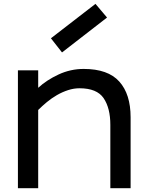

<svg xmlns="http://www.w3.org/2000/svg" viewBox="-20 -998 775 1018"><path d="M486.2 -977.5 547.5 -905 308.8 -720 250 -795ZM565 -336.2Q565 -425 529.4 -477.5Q493.8 -530 401.2 -530Q371.2 -530 340.6 -520Q310 -510 281.9 -493.8Q253.8 -477.5 228.8 -456.9Q203.8 -436.2 182.5 -415V0H75V-625H182.5V-532.5Q227.5 -573.8 290.6 -603.1Q353.8 -632.5 423.8 -632.5Q552.5 -632.5 612.5 -565.6Q672.5 -498.8 672.5 -376.2V0H565Z"/></svg>

Font: Abordage
Style: Regular
Weight: 400
Designer: Ange Degheest & Eugénie Bidaut
Foundry: Velvetyne Type Foundry
Version: Version 1.000;FEAKit 1.0